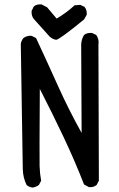

<svg xmlns="http://www.w3.org/2000/svg" viewBox="-20 -842 540 868"><path d="M127 6Q111 4 100 -6Q84 -39 83 -77.5Q82 -116 74 -643Q76 -658 86 -670Q102 -682 123 -680L143 -670Q193 -563 241.5 -455Q290 -347 349 -241L347 -643Q349 -666 360 -684Q374 -695 396 -693L415 -684Q429 -664 425 -639L427 -25L417 -6Q403 6 382 4L360 -8Q317 -118 266 -225.5Q215 -333 160 -440Q158 -126 159 -91.5Q160 -57 166 -25L156 -6Q143 4 127 6ZM234 -662Q219 -664 205 -676L133 -756Q121 -771 123 -793L133 -813Q146 -824 168 -822L193 -809L236 -758Q282 -785 317 -818L343 -820L362 -811Q374 -797 372 -775L360 -754Q250 -664 234 -662Z"/></svg>

Font: Kosefont JP
Style: Regular
Weight: 400
Designer: Nozomi Seto 瀬戸のぞみ
Version: Version 3.00;June 19, 2020